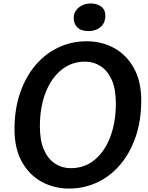

<svg xmlns="http://www.w3.org/2000/svg" viewBox="-20 -1087 856 1112"><path d="M380 5Q293 5 221.5 -34Q150 -73 107 -149.5Q64 -226 64 -338Q64 -455 96.5 -549Q129 -643 186 -710Q243 -777 319 -812.5Q395 -848 482 -848Q569 -848 640.5 -809Q712 -770 755 -693.5Q798 -617 798 -505Q798 -388 765.5 -294Q733 -200 676 -133Q619 -66 543 -30.5Q467 5 380 5ZM390 -113Q470 -113 528.5 -161.5Q587 -210 619 -295Q651 -380 651 -488Q651 -571 627 -624.5Q603 -678 562.5 -704Q522 -730 472 -730Q395 -730 336 -682.5Q277 -635 244 -550.5Q211 -466 211 -355Q211 -272 235 -218.5Q259 -165 299.5 -139Q340 -113 390 -113ZM493 -907Q450 -907 428.5 -928Q407 -949 407 -983Q407 -1019 435.5 -1043Q464 -1067 505 -1067Q542 -1067 566 -1049Q590 -1031 590 -996Q590 -955 563 -931Q536 -907 493 -907Z"/></svg>

Font: Pacifico
Style: Regular
Weight: 400
Designer: Vernon Adams
Foundry: Vernon Adams
Version: Version 3.010; ttfautohint (v1.8.4.7-5d5b)